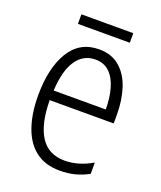

<svg xmlns="http://www.w3.org/2000/svg" viewBox="-126 -740 698 831"><g transform="rotate(20 222.5 -324.0)"><path d="M230 -542Q288 -542 325.5 -509.5Q363 -477 380.5 -422.5Q398 -368 398 -303V-262H103Q104 -152 141 -95Q178 -38 252 -38Q316 -38 379 -75V-23Q350 -7 318 1.5Q286 10 248 10Q180 10 136 -24Q92 -58 70.5 -120Q49 -182 49 -264Q49 -391 95 -466.5Q141 -542 230 -542ZM230 -495Q175 -495 142.5 -448Q110 -401 105 -307H345Q345 -359 333 -402Q321 -445 295.5 -470Q270 -495 230 -495ZM344 -658V-614H105V-658Z"/></g></svg>

Font: Noto Sans Gujarati UI Condensed Light
Style: Regular
Weight: 300
Width: 3
Designer: Jelle Bosma - Monotype Design Team, Universal Thirst
Foundry: Monotype Imaging Inc.
Version: Version 2.106; ttfautohint (v1.8.4.7-5d5b)